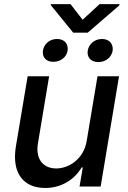

<svg xmlns="http://www.w3.org/2000/svg" viewBox="-20 -923 634 950"><path d="M409.1 -226.2C393.8 -133.5 318.2 -89.5 258.5 -89.5C192.8 -89.5 155.5 -137.1 167.3 -211.3L223 -545.5H116.8L58.6 -198.5C36.6 -63.2 98.7 7.1 203.5 7.1C285.5 7.1 349.8 -36.2 383.9 -94.5H389.6L373.6 0H478L568.9 -545.5H462.4ZM192.5 -672.9C187.9 -641.3 206.7 -617.2 243.6 -617.2C281.6 -617.2 309.7 -641.3 314.6 -672.9C318.9 -704.5 300.1 -730.1 262.1 -730.1C223.7 -730.1 197.1 -703.5 192.5 -672.9ZM231.5 -897.4 342.3 -761.4H414.1L571 -897V-902.7H473L388.8 -825.3L328.8 -902.7H231.5ZM414.1 -671.9C409.4 -641.3 428.3 -615.8 466.6 -615.8C504.6 -615.8 532.3 -641.3 537.3 -671.9C541.5 -703.5 523.1 -730.1 484.7 -730.1C446.4 -730.1 418.7 -703.5 414.1 -671.9Z"/></svg>

Font: Magic Ui Pro Medium
Style: Italic
Weight: 500
Italic angle: -9.39999°
Designer: Stefan Endress, Andreas Faust
Version: Version 1.000;FEAKit 1.0